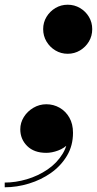

<svg xmlns="http://www.w3.org/2000/svg" viewBox="-79 -638 411 814"><path d="M208 -410Q179.5 -410 155.8 -424.2Q132 -438.5 118 -462.2Q104 -486 104 -514.5Q104 -543 118.2 -566.5Q132.5 -590 156 -604Q179.5 -618 208 -618Q236.5 -618 260.2 -604Q284 -590 298 -566.5Q312 -543 312 -514.5Q312 -485.5 298 -462Q284 -438.5 260.2 -424.2Q236.5 -410 208 -410ZM-59 156V136Q-13 136 34.5 122Q82 108 122.2 80.8Q162.5 53.5 186.8 13.5Q211 -26.5 210 -78H229Q229 -48 211.2 -28.8Q193.5 -9.5 167.2 0.2Q141 10 117 10Q65.5 10 36.2 -19Q7 -48 7 -90Q7 -117.5 22 -141.8Q37 -166 62.5 -181Q88 -196 117.5 -196Q148 -196 173.8 -181.2Q199.5 -166.5 215 -139.5Q230.5 -112.5 230.5 -75Q230.5 -20.5 205 22.2Q179.5 65 137.5 94.8Q95.5 124.5 44 140.2Q-7.5 156 -59 156Z"/></svg>

Font: Bodoni Moda ExtraBold
Style: Italic
Weight: 800
Italic angle: -13°
Version: Version 2.005